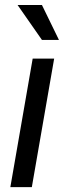

<svg xmlns="http://www.w3.org/2000/svg" viewBox="-20 -769 285 789"><path d="M110.8 0H22.5L114.3 -528.3H202.6ZM222.2 -605H152.3L52.2 -748.5H152.3Z"/></svg>

Font: RobotoDraft
Style: Italic
Weight: 400
Italic angle: -12°
Version: Version 2.001101; 2014